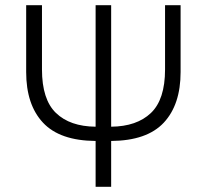

<svg xmlns="http://www.w3.org/2000/svg" viewBox="-20 -536 798 741"><path d="M349 185V8Q211 7 146 -62.5Q81 -132 81 -258V-516H142V-268Q142 -152 196 -100Q250 -48 349 -47V-516H409V-47Q508 -48 562.5 -100Q617 -152 617 -268V-516H677V-258Q677 -132 612 -62.5Q547 7 409 8V185Z"/></svg>

Font: Ubuntu Sans Light
Style: Regular
Weight: 300
Designer: Dalton Maag Ltd
Foundry: Dalton Maag Ltd
Version: Version 1.006; ttfautohint (v1.8.4.7-5d5b)